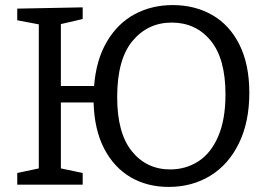

<svg xmlns="http://www.w3.org/2000/svg" viewBox="-20 -728 1060 757"><path d="M963 -362Q963 -247 922 -163Q881 -79 809 -35Q737 9 645 9Q561 9 495.5 -29Q430 -67 391 -141.5Q352 -216 349 -324H220V-64L306 -46V0H48V-46L133 -64V-632L48 -648V-694L306 -699V-653L220 -633V-389H351Q359 -492 401.5 -564Q444 -636 511 -672Q578 -708 661 -708Q748 -708 816.5 -669Q885 -630 924 -552Q963 -474 963 -362ZM869 -356Q869 -497 810.5 -568Q752 -639 657 -639Q563 -639 502.5 -566.5Q442 -494 442 -345Q442 -203 500 -131.5Q558 -60 651 -60Q712 -60 761.5 -91.5Q811 -123 840 -189.5Q869 -256 869 -356Z"/></svg>

Font: Bitter Pro
Style: Regular
Weight: 400
Designer: Sol Matas, and Bitter project Authors
Foundry: Sol Matas
Version: Version 1.010